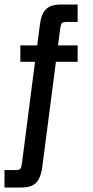

<svg xmlns="http://www.w3.org/2000/svg" viewBox="-37 -689 410 851"><path d="M307.1 -591.8H259.8Q242.2 -591.8 237.3 -586.7Q232.4 -581.5 230 -563L220.2 -487.8H307.1V-415H210.9L149.9 54.2Q143.6 99.6 123.3 120.8Q103 142.1 57.1 142.1H-17.1V64.9H29.8Q47.4 64.9 52.5 59.8Q57.6 54.7 60.1 36.1L118.2 -415H53.2V-487.8H127.9L140.1 -581.1Q145.5 -626 166.3 -647.5Q187 -668.9 232.9 -668.9H307.1Z"/></svg>

Font: Teko
Style: Regular
Weight: 400
Designer: Manushi Parikh, Jonny Pinhorn
Foundry: Indian Type Foundry
Version: Version 2.000;PS 1.0;hotconv 1.0.79;makeotf.lib2.5.61930